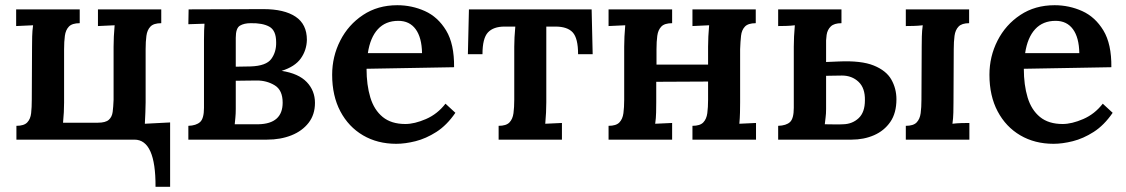

<svg xmlns="http://www.w3.org/2000/svg" viewBox="-20 -536 4322 737"><path d="M577 181Q578 0 496 0H43V-53Q72 -53 84.5 -66Q97 -79 99.5 -101.5Q102 -124 102 -153L103 -357Q103 -374 103.5 -396Q104 -418 107 -439L42 -436V-500H286V-447Q257 -447 244.5 -434Q232 -421 229 -398.5Q226 -376 226 -347V-142Q226 -126 225 -105Q224 -84 222 -65H356Q385 -65 397.5 -76Q410 -87 412.5 -106.5Q415 -126 416 -153V-357Q416 -374 417 -396Q418 -418 420 -439L356 -436V-500H599V-447Q570 -447 557.5 -434Q545 -421 542 -398.5Q539 -376 539 -347V-143Q539 -126 538 -104Q537 -82 536 -61L633 -66V181Z M703 0V-53Q733 -54 748 -67.5Q763 -81 763 -122V-383Q763 -423 765 -445Q752 -445 733 -444Q714 -443 703 -443L704 -500Q767 -500 841.5 -500.5Q916 -501 991 -501Q1071 -501 1114.5 -472Q1158 -443 1158 -383Q1157 -343 1134.5 -311.5Q1112 -280 1061 -264Q1126 -254 1157.5 -221Q1189 -188 1189 -141Q1189 -96 1164.5 -64.5Q1140 -33 1098.5 -16.5Q1057 0 1005 0ZM885 -280 942 -281Q1002 -283 1021.5 -310Q1041 -337 1040 -374Q1040 -419 1014 -433.5Q988 -448 942 -447Q917 -447 901 -437.5Q885 -428 885 -391ZM881 -59Q901 -59 930 -59Q959 -59 972 -59Q1065 -61 1065 -142Q1065 -190 1034.5 -208.5Q1004 -227 966 -227Q945 -227 923 -226.5Q901 -226 885 -226V-118Q885 -99 883.5 -84.5Q882 -70 881 -59Z M1501 16Q1429 16 1373.5 -16.5Q1318 -49 1286.5 -108.5Q1255 -168 1255 -249Q1255 -319 1286 -380Q1317 -441 1373.5 -478.5Q1430 -516 1505 -516Q1561 -516 1611 -493.5Q1661 -471 1692.5 -419Q1724 -367 1723 -278L1387 -272Q1387 -210 1401.5 -162Q1416 -114 1449 -87Q1482 -60 1536 -60Q1571 -60 1615 -79Q1659 -98 1690 -138L1728 -103Q1695 -55 1655 -29.5Q1615 -4 1575 6Q1535 16 1501 16ZM1392 -332H1600Q1599 -392 1575.5 -424Q1552 -456 1509 -456Q1460 -456 1430.5 -424Q1401 -392 1392 -332Z M1894 0V-53Q1923 -53 1935.5 -66Q1948 -79 1951 -101.5Q1954 -124 1954 -153V-357Q1954 -373 1955 -393Q1956 -413 1958 -434H1917Q1874 -434 1853 -411.5Q1832 -389 1832 -328H1776L1780 -500H2251L2255 -328H2199Q2199 -389 2178.5 -411.5Q2158 -434 2112 -434H2077V-143Q2077 -126 2076 -104Q2075 -82 2073 -61L2137 -64V0Z M2560 -447Q2531 -447 2518.5 -434Q2506 -421 2503 -398.5Q2500 -376 2500 -347V-288H2698V-357Q2698 -374 2699 -396Q2700 -418 2702 -439L2638 -436V-500H2881V-447Q2852 -447 2839.5 -434Q2827 -421 2824.5 -398.5Q2822 -376 2821 -347V-143Q2821 -126 2820.5 -104Q2820 -82 2818 -61L2882 -64V0H2638V-53Q2667 -53 2679.5 -66Q2692 -79 2695 -101.5Q2698 -124 2698 -153V-223L2499 -222V-143Q2499 -126 2498.5 -104Q2498 -82 2495 -61L2560 -64V0H2316V-53Q2345 -53 2357.5 -66Q2370 -79 2373 -101.5Q2376 -124 2376 -153V-357Q2376 -374 2377 -396Q2378 -418 2380 -439L2316 -436V-500H2560Z M2967 0V-53Q2998 -54 3012.5 -67.5Q3027 -81 3027 -122V-357Q3027 -374 3028 -396Q3029 -418 3031 -439Q3015 -437 2997 -436.5Q2979 -436 2967 -436V-500H3210V-447Q3182 -447 3169 -434.5Q3156 -422 3153 -402Q3150 -382 3151 -358V-298L3199 -300Q3286 -304 3334 -284.5Q3382 -265 3401.5 -230.5Q3421 -196 3421 -155Q3421 -102 3397.5 -68Q3374 -34 3335 -17Q3296 0 3249 0ZM3457 0V-53Q3486 -53 3498.5 -66Q3511 -79 3514 -101.5Q3517 -124 3517 -153L3518 -357Q3518 -374 3518.5 -396Q3519 -418 3522 -439Q3505 -437 3487.5 -436.5Q3470 -436 3457 -436V-500H3700V-447Q3672 -447 3659.5 -434Q3647 -421 3644 -398.5Q3641 -376 3641 -347L3640 -143Q3640 -126 3639.5 -104Q3639 -82 3636 -61Q3652 -63 3670 -63.5Q3688 -64 3701 -64V0ZM3146 -59Q3166 -59 3183 -58.5Q3200 -58 3217 -59Q3252 -60 3276 -82.5Q3300 -105 3300 -151Q3301 -198 3275.5 -222Q3250 -246 3212 -246Q3192 -246 3179 -245.5Q3166 -245 3151 -245V-118Q3151 -99 3149 -84.5Q3147 -70 3146 -59Z M4024 16Q3952 16 3896.5 -16.5Q3841 -49 3809.5 -108.5Q3778 -168 3778 -249Q3778 -319 3809 -380Q3840 -441 3896.5 -478.5Q3953 -516 4028 -516Q4084 -516 4134 -493.5Q4184 -471 4215.5 -419Q4247 -367 4246 -278L3910 -272Q3910 -210 3924.5 -162Q3939 -114 3972 -87Q4005 -60 4059 -60Q4094 -60 4138 -79Q4182 -98 4213 -138L4251 -103Q4218 -55 4178 -29.5Q4138 -4 4098 6Q4058 16 4024 16ZM3915 -332H4123Q4122 -392 4098.5 -424Q4075 -456 4032 -456Q3983 -456 3953.5 -424Q3924 -392 3915 -332Z"/></svg>

Font: Lora SemiBold
Style: Regular
Weight: 600
Designer: Olga Karpushina, Alexei Vanyashin (Cyrillic)
Foundry: Cyreal
Version: Version 3.011; ttfautohint (v1.8.4.7-5d5b)